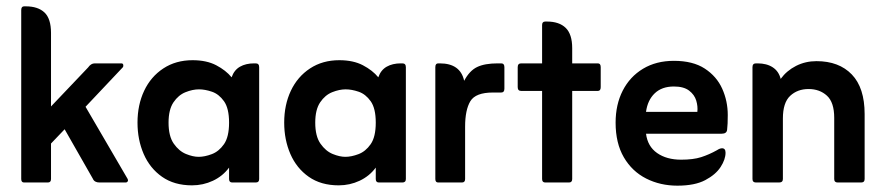

<svg xmlns="http://www.w3.org/2000/svg" viewBox="-20 -576 2793 606"><path d="M141 -123V-11Q141 0 131 0H56Q47 0 47 -11V-544Q47 -556 56 -556H61Q100 -556 120.5 -536.5Q141 -517 141 -472V-240L258 -363Q267 -376 279 -376H363Q368 -376 369 -371.5Q370 -367 368 -364L250 -239L383 -11Q385 -7 383 -3.5Q381 0 376 0H294Q278 0 273 -12L184 -168Z M703 -47Q683 -20 652 -5.5Q621 9 586 9Q530 9 491.5 -18Q453 -45 433.5 -90Q414 -135 414 -189Q414 -245 435 -289.5Q456 -334 495.5 -360Q535 -386 588 -386Q632 -386 662.5 -370Q693 -354 711 -332Q719 -355 737.5 -365.5Q756 -376 782 -376H787Q798 -376 798 -364V-11Q798 0 787 0H713Q703 0 703 -11ZM607 -81Q626 -81 648.5 -89.5Q671 -98 687 -121Q703 -144 703 -189Q703 -234 687 -256.5Q671 -279 649 -286.5Q627 -294 608 -294Q588 -294 565.5 -285Q543 -276 527.5 -253Q512 -230 512 -189Q512 -146 528.5 -122.5Q545 -99 567 -90Q589 -81 607 -81Z M1166 -47Q1146 -20 1115 -5.5Q1084 9 1049 9Q993 9 954.5 -18Q916 -45 896.5 -90Q877 -135 877 -189Q877 -245 898 -289.5Q919 -334 958.5 -360Q998 -386 1051 -386Q1095 -386 1125.5 -370Q1156 -354 1174 -332Q1182 -355 1200.5 -365.5Q1219 -376 1245 -376H1250Q1261 -376 1261 -364V-11Q1261 0 1250 0H1176Q1166 0 1166 -11ZM1070 -81Q1089 -81 1111.5 -89.5Q1134 -98 1150 -121Q1166 -144 1166 -189Q1166 -234 1150 -256.5Q1134 -279 1112 -286.5Q1090 -294 1071 -294Q1051 -294 1028.5 -285Q1006 -276 990.5 -253Q975 -230 975 -189Q975 -146 991.5 -122.5Q1008 -99 1030 -90Q1052 -81 1070 -81Z M1445 -321Q1462 -353 1486 -364.5Q1510 -376 1551 -376H1562Q1572 -376 1572 -364V-296Q1572 -284 1562 -284H1536Q1481 -284 1464.5 -256.5Q1448 -229 1448 -176V-11Q1448 0 1438 0H1363Q1354 0 1354 -11V-364Q1354 -376 1363 -376H1368Q1433 -376 1445 -321Z M1691 -289H1625Q1614 -289 1614 -301V-364Q1614 -376 1625 -376H1691V-497Q1691 -508 1701 -508H1706Q1745 -508 1765.5 -488Q1786 -468 1786 -424V-376H1867Q1876 -376 1876 -364V-301Q1876 -289 1867 -289H1786V-11Q1786 0 1776 0H1701Q1691 0 1691 -11Z M2019 -154Q2024 -114 2054 -93Q2084 -72 2130 -72Q2168 -72 2193 -80Q2218 -88 2243 -102Q2252 -108 2259 -108Q2270 -108 2270 -94Q2270 -73 2254.5 -49Q2239 -25 2206 -7.5Q2173 10 2118 10Q2064 10 2019.5 -12.5Q1975 -35 1949 -79.5Q1923 -124 1923 -189Q1923 -246 1945.5 -290Q1968 -334 2009.5 -359Q2051 -384 2107 -384Q2167 -384 2204.5 -359.5Q2242 -335 2259.5 -296Q2277 -257 2277 -213Q2277 -198 2276.5 -186.5Q2276 -175 2275 -167Q2274 -154 2258 -154ZM2019 -223H2181Q2183 -240 2177.5 -258.5Q2172 -277 2155 -290Q2138 -303 2107 -303Q2069 -303 2046.5 -281.5Q2024 -260 2019 -223Z M2444 -327Q2463 -353 2492.5 -368Q2522 -383 2557 -383Q2628 -383 2668.5 -341Q2709 -299 2709 -216V-11Q2709 0 2698 0H2624Q2613 0 2613 -11V-204Q2613 -253 2590 -274Q2567 -295 2532 -295Q2497 -295 2474 -273.5Q2451 -252 2451 -202V-11Q2451 0 2439 0H2366Q2355 0 2355 -11V-364Q2355 -376 2366 -376H2371Q2400 -376 2419 -363.5Q2438 -351 2444 -327Z"/></svg>

Font: Zain
Style: Bold
Weight: 700
Designer: Zain,Boutros
Foundry: Mobile Telecommunications Company (Zain), 2024
Version: Version 1.50; ttfautohint (v1.8.4)